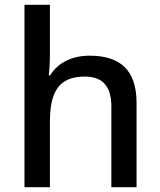

<svg xmlns="http://www.w3.org/2000/svg" viewBox="-20 -780 667 800"><path d="M188 -558V-760H82V0H188V-271C188 -393 222 -461 333 -461C409 -461 444 -419 444 -336V0H549V-351C549 -489 480 -548 353 -548C285 -548 223 -522 189 -466H183C186 -489 188 -522 188 -558Z"/></svg>

Font: Noto Sans Georgian Medium
Style: Regular
Weight: 500
Designer: Monotype Design Team, Akaki Razmadze
Foundry: Google LLC
Version: Version 2.005